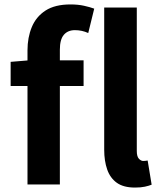

<svg xmlns="http://www.w3.org/2000/svg" viewBox="-20 -832 727 866"><path d="M104 0V-605Q104 -663 123.5 -710Q143 -757 185.5 -784.5Q228 -812 298 -812Q332 -812 359 -806Q386 -800 405 -793L378 -683Q350 -696 318 -696Q286 -696 268 -675Q250 -654 250 -608V0ZM28 -444V-553L112 -560H357V-444ZM589 14Q537 14 507 -7.5Q477 -29 463.5 -67.5Q450 -106 450 -157V-798H597V-151Q597 -126 606.5 -116Q616 -106 626 -106Q631 -106 635 -106.5Q639 -107 646 -108L664 1Q652 6 633.5 10Q615 14 589 14Z"/></svg>

Font: Noto Sans KR
Style: Bold
Weight: 700
Designer: Ryoko NISHIZUKA  (kana, bopomofo & ideographs); Paul D. Hunt (Latin, Greek & Cyrillic); Sandoll Communications , Soo-you
Foundry: Adobe
Version: Version 2.004-H2;hotconv 1.0.118;makeotfexe 2.5.65603